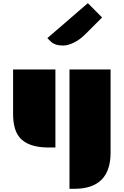

<svg xmlns="http://www.w3.org/2000/svg" viewBox="-20 -941 789 1225"><path d="M685.5 32.7Q685.5 263.7 453.6 263.7H423.3V-498H685.5ZM63.5 -498H333.5V0H289.6Q109.9 0 75.2 -122.1Q63.5 -161.6 63.5 -213.4ZM383.3 -650.4Q330.6 -650.4 304.2 -675.8L282.2 -697.8L540.5 -920.9L631.3 -829.6L523.9 -722.2Q488.8 -687 450.4 -668.7Q412.1 -650.4 383.3 -650.4Z"/></svg>

Font: Plaster
Style: Regular
Weight: 400
Designer: Eben Sorkin
Foundry: Eben Sorkin
Version: Version 1.007